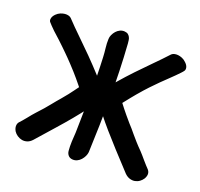

<svg xmlns="http://www.w3.org/2000/svg" viewBox="-122 -830 1011 970"><g transform="rotate(20 383.5 -345.0)"><path d="M362 4Q375 5 386.5 -0.5Q398 -6 406.5 -15.5Q415 -25 420.5 -36.5Q426 -48 427 -59Q433 -205 434 -350.5Q435 -496 425 -642Q424 -651 423 -659.5Q422 -668 418 -675.5Q414 -683 407.5 -688Q401 -693 389 -694Q376 -695 364.5 -689.5Q353 -684 344.5 -674.5Q336 -665 330.5 -653Q325 -641 325 -630Q324 -607 327 -582Q330 -557 331 -534Q336 -431 334 -327Q334 -278 333 -229Q332 -180 331 -129Q329 -107 328 -80Q327 -53 329 -31Q330 -17 338.5 -7Q347 3 362 4ZM30 -653Q19 -642 16 -630.5Q13 -619 18 -611Q23 -605 32.5 -595Q42 -585 53 -574.5Q64 -564 74.5 -555Q85 -546 90 -541Q107 -525 119.5 -513Q132 -501 142.5 -490.5Q153 -480 163 -470Q173 -460 186 -446Q202 -429 214.5 -415Q227 -401 238 -388Q249 -375 259.5 -362Q270 -349 282 -334Q290 -325 301.5 -309.5Q313 -294 325 -278.5Q337 -263 347 -250Q357 -237 363 -231Q368 -226 369 -232Q370 -238 371 -249.5Q372 -261 374.5 -275.5Q377 -290 386 -300Q402 -320 403 -334.5Q404 -349 397 -358Q367 -400 331 -439.5Q295 -479 257.5 -517Q220 -555 182 -591.5Q144 -628 109 -665Q104 -670 95 -672.5Q86 -675 75 -674Q64 -673 52 -668Q40 -663 30 -653ZM44 -31Q51 -20 63 -12Q75 -4 88.5 -1.5Q102 1 116 -3.5Q130 -8 142 -21Q193 -79 229 -119.5Q265 -160 293.5 -194.5Q322 -229 348 -263.5Q374 -298 405 -346Q413 -358 416 -373.5Q419 -389 402 -408Q393 -418 381 -424.5Q369 -431 357 -434Q345 -437 334.5 -435.5Q324 -434 318 -427Q312 -420 310 -415Q308 -410 306.5 -406Q305 -402 302.5 -397.5Q300 -393 294 -385Q280 -366 270 -352.5Q260 -339 250.5 -326Q241 -313 230.5 -299.5Q220 -286 203 -266Q194 -256 185 -245Q176 -234 165 -220.5Q154 -207 140 -190.5Q126 -174 106 -153Q100 -147 92 -137Q84 -127 75 -116Q66 -105 57.5 -95Q49 -85 43 -79Q36 -70 36 -57.5Q36 -45 44 -31ZM728 -653Q718 -663 706 -668Q694 -673 683 -674Q672 -675 663 -672.5Q654 -670 649 -665Q615 -628 578.5 -591.5Q542 -555 506 -517Q470 -479 436 -439.5Q402 -400 373 -358Q366 -349 367.5 -334.5Q369 -320 386 -300Q395 -290 398 -275.5Q401 -261 402 -249.5Q403 -238 404.5 -232Q406 -226 411 -231Q417 -237 426.5 -250Q436 -263 447.5 -278.5Q459 -294 470 -309.5Q481 -325 488 -334Q511 -363 530.5 -387.5Q550 -412 580 -446Q592 -460 602 -470Q612 -480 622 -490.5Q632 -501 644 -513Q656 -525 673 -541Q678 -546 687.5 -555Q697 -564 707.5 -574.5Q718 -585 727.5 -595Q737 -605 741 -611Q746 -619 743 -630.5Q740 -642 728 -653ZM738 -31Q754 -59 737 -79Q731 -85 722 -95Q713 -105 703.5 -116Q694 -127 685.5 -137Q677 -147 671 -153Q650 -174 635.5 -190.5Q621 -207 609.5 -220.5Q598 -234 589 -245Q580 -256 570 -266Q553 -286 541.5 -299.5Q530 -313 520 -326Q510 -339 499.5 -352.5Q489 -366 474 -385Q468 -393 465.5 -397.5Q463 -402 461.5 -406Q460 -410 457.5 -415Q455 -420 449 -427Q443 -434 432.5 -435.5Q422 -437 410 -434Q398 -431 386 -424.5Q374 -418 365 -408Q349 -389 353 -373.5Q357 -358 365 -346Q398 -298 425 -263.5Q452 -229 482 -194.5Q512 -160 549 -119.5Q586 -79 640 -21Q653 -8 667.5 -3.5Q682 1 695.5 -1.5Q709 -4 720 -12Q731 -20 738 -31Z"/></g></svg>

Font: Balpaq
Style: Regular
Weight: 400
Designer: Abay Emes
Version: Version 1.000